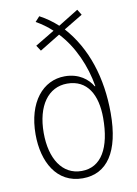

<svg xmlns="http://www.w3.org/2000/svg" viewBox="-86 -908 628 882"><g transform="rotate(-10 227.5 -467.0)"><path d="M160 -851 139 -828C164 -814 191 -795 213 -774L123 -720L140 -694L235 -752C300 -683 342 -586 358 -490H355C335 -524 294 -559 227 -559C125 -559 49 -469 49 -319C49 -192 106 -83 228 -83C342 -83 406 -176 406 -356C406 -520 360 -665 265 -771L353 -824L337 -850L243 -792C219 -814 192 -834 160 -851ZM232 -524C326 -524 368 -448 368 -340C368 -201 321 -117 229 -117C138 -117 87 -200 87 -319C87 -446 144 -524 232 -524Z"/></g></svg>

Font: Noto Sans Telugu UI Condensed ExtraLight
Style: Regular
Weight: 200
Width: 3
Designer: Jelle Bosma - Monotype Design Team
Foundry: Monotype Imaging Inc.
Version: Version 2.005